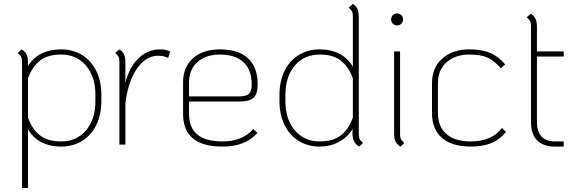

<svg xmlns="http://www.w3.org/2000/svg" viewBox="-20 -729 2907 968"><path d="M91 -420Q91 -434 87 -442Q83 -450 70 -462L89 -480Q107 -469 114 -454.5Q121 -440 121 -414V-395Q144 -436 187.5 -458Q231 -480 288 -480Q348 -480 394 -451.5Q440 -423 465.5 -371Q491 -319 491 -251V-219Q491 -151 465.5 -99Q440 -47 394 -18.5Q348 10 288 10Q231 10 188 -12.5Q145 -35 121 -78V219H91ZM461 -219V-251Q461 -343 413.5 -398.5Q366 -454 288 -454Q220 -454 181 -423Q142 -392 121 -334V-136Q142 -78 181 -47Q220 -16 288 -16Q366 -16 413.5 -71.5Q461 -127 461 -219Z M838 -469 828 -437Q806 -448 777 -448Q715 -448 670 -382Q625 -316 612 -207V0H582V-420Q582 -434 578 -442Q574 -450 561 -462L582 -480Q599 -469 605.5 -454.5Q612 -440 612 -414V-312Q633 -392 679 -436Q725 -480 787 -480Q818 -480 838 -469Z M1257 -78 1278 -59Q1217 10 1103 10Q1002 10 952.5 -31Q903 -72 903 -156V-314Q903 -391 953 -435.5Q1003 -480 1089 -480Q1182 -480 1230.5 -435Q1279 -390 1279 -304Q1279 -255 1258.5 -236Q1238 -217 1184 -217H933V-156Q933 -85 975 -50.5Q1017 -16 1103 -16Q1201 -16 1257 -78ZM933 -314V-243H1184Q1222 -243 1235.5 -256Q1249 -269 1249 -304Q1249 -377 1207.5 -415.5Q1166 -454 1089 -454Q1018 -454 975.5 -416Q933 -378 933 -314Z M1810 -8 1791 10Q1774 0 1765.5 -15.5Q1757 -31 1757 -59Q1757 -72 1758 -79Q1732 -37 1688.5 -13.5Q1645 10 1592 10Q1532 10 1486 -18.5Q1440 -47 1414.5 -99Q1389 -151 1389 -219V-251Q1389 -319 1414.5 -371Q1440 -423 1486 -451.5Q1532 -480 1592 -480Q1649 -480 1692 -457.5Q1735 -435 1759 -392V-649Q1759 -663 1755 -671Q1751 -679 1738 -691L1759 -709Q1776 -698 1782.5 -683Q1789 -668 1789 -643V-50Q1789 -37 1793 -28.5Q1797 -20 1810 -8ZM1759 -136V-334Q1738 -392 1699 -423Q1660 -454 1592 -454Q1514 -454 1466.5 -398.5Q1419 -343 1419 -251V-219Q1419 -127 1466.5 -71.5Q1514 -16 1592 -16Q1660 -16 1699 -47Q1738 -78 1759 -136Z M1952 -631Q1952 -644 1960.5 -652.5Q1969 -661 1982 -661Q1995 -661 2003.5 -652.5Q2012 -644 2012 -631Q2012 -618 2003.5 -609.5Q1995 -601 1982 -601Q1969 -601 1960.5 -609.5Q1952 -618 1952 -631ZM1967 -56V-470H1997V-50Q1997 -37 2001 -28.5Q2005 -20 2018 -8L1999 10Q1981 -1 1974 -15.5Q1967 -30 1967 -56Z M2158 -159V-311Q2158 -387 2209.5 -433.5Q2261 -480 2347 -480Q2409 -480 2451 -462.5Q2493 -445 2527 -404L2505 -385Q2471 -424 2437 -439Q2403 -454 2347 -454Q2275 -454 2231.5 -415Q2188 -376 2188 -311V-159Q2188 -90 2231 -53Q2274 -16 2354 -16Q2407 -16 2447 -33.5Q2487 -51 2510 -84L2531 -64Q2501 -26 2458 -8Q2415 10 2354 10Q2259 10 2208.5 -33.5Q2158 -77 2158 -159Z M2687 -444V-112Q2687 -66 2710 -41Q2733 -16 2777 -16H2822V10H2777Q2719 10 2688 -21.5Q2657 -53 2657 -112V-600Q2657 -614 2653 -622Q2649 -630 2636 -642L2656 -660Q2673 -649 2680 -634Q2687 -619 2687 -594V-470H2822V-444Z"/></svg>

Font: KoHo ExtraLight
Style: Regular
Weight: 275
Version: Version 1.000; ttfautohint (v1.6)